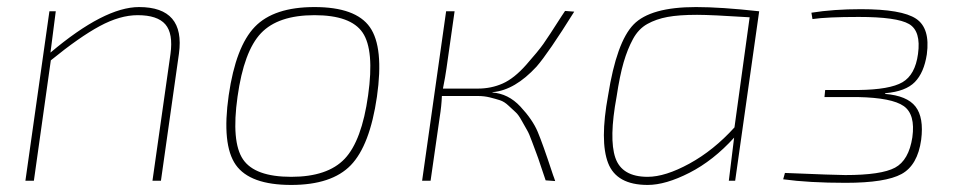

<svg xmlns="http://www.w3.org/2000/svg" viewBox="-20 -512 2721 544"><path d="M138 -480 123 -363Q276 -492 374 -492Q505 -492 487 -360L436 0H412L463 -359Q471 -417 448.5 -443Q426 -469 370 -469Q320 -469 262.5 -438Q205 -407 124 -341L76 0H52L120 -480Z M871 -492Q988 -492 1028 -435Q1068 -378 1048 -238Q1028 -100 974 -44Q920 12 805 12Q688 12 648 -45Q608 -102 628 -242Q648 -380 702 -436Q756 -492 871 -492ZM653 -238Q635 -110 668.5 -60.5Q702 -11 805 -11Q908 -11 956.5 -62Q1005 -113 1023 -242Q1041 -370 1007.5 -419.5Q974 -469 871 -469Q768 -469 719.5 -418Q671 -367 653 -238Z M1377 -251 1374 -250Q1420 -247 1454.5 -210Q1489 -173 1503.5 -138.5Q1518 -104 1544 -25Q1546 -19 1547 -16Q1548 -13 1550 -8Q1552 -3 1553 1L1526 -1Q1522 -12 1513 -39.5Q1504 -67 1500 -77Q1496 -87 1487.5 -110.5Q1479 -134 1473.5 -143Q1468 -152 1458.5 -169.5Q1449 -187 1441 -194Q1433 -201 1421 -212.5Q1409 -224 1396.5 -228Q1384 -232 1368 -236Q1352 -240 1334 -240H1232Q1231 -212 1226 -181L1200 0H1176L1244 -480H1268L1245 -318Q1242 -296 1235 -261H1334Q1372 -261 1404.5 -275.5Q1437 -290 1471 -328.5Q1505 -367 1519.5 -387.5Q1534 -408 1571 -466Q1578 -476 1581 -481L1607 -479Q1534 -362 1500 -323Q1439 -257 1377 -251Z M2045 0 2060 -122Q2001 -57 1933.5 -22.5Q1866 12 1815 12Q1727 12 1703 -50Q1679 -112 1703 -242Q1727 -393 1775 -442.5Q1823 -492 1952 -492Q2023 -492 2131 -480L2063 0ZM2061 -151 2104 -463Q1995 -470 1955 -470Q1904 -470 1871.5 -464Q1839 -458 1814 -444Q1789 -430 1773.5 -401.5Q1758 -373 1747 -335.5Q1736 -298 1727 -238Q1705 -119 1723.5 -65Q1742 -11 1815 -11Q1865 -11 1933.5 -48.5Q2002 -86 2061 -151Z M2282 -458 2279 -476Q2342 -486 2419 -486Q2535 -486 2575.5 -459Q2616 -432 2606 -358Q2598 -306 2572 -279.5Q2546 -253 2489 -248L2487 -246Q2550 -241 2574 -210Q2598 -179 2590 -116Q2580 -44 2534.5 -19Q2489 6 2376 6Q2272 6 2199 -4L2204 -22Q2348 -16 2375 -16Q2477 -16 2516 -37Q2555 -58 2565 -123Q2574 -188 2540.5 -211.5Q2507 -235 2411 -237H2316L2318 -257H2412Q2501 -258 2537 -279Q2573 -300 2581 -359Q2590 -424 2555.5 -444Q2521 -464 2413 -464Q2323 -464 2282 -458Z"/></svg>

Font: Exo 2.0 Thin
Style: Italic
Weight: 250
Italic angle: -8°
Designer: Natanael Gama
Version: Version 1.001;PS 001.001;hotconv 1.0.70;makeotf.lib2.5.58329